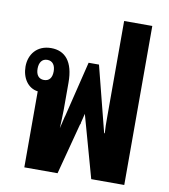

<svg xmlns="http://www.w3.org/2000/svg" viewBox="-84 -822 786 893"><g transform="rotate(10 309.5 -375.5)"><path d="M91 0H248L312 -243H314V-249L325 -294L407 0H563V-751H430V-293C430 -270 430 -245 432 -221H429L350 -531H301L236 -265H235V-263L222 -208C223 -237 225 -267 225 -293V-424C225 -523 184 -568 118 -568C52 -568 15 -521 15 -463C15 -409 44 -365 91 -359ZM110 -416C85 -416 72 -434 72 -463C72 -492 85 -511 110 -511C135 -511 148 -492 148 -463C148 -433 135 -416 110 -416Z"/></g></svg>

Font: Noto Sans Thai Looped ExtraCondensed ExtraBold
Style: Regular
Weight: 800
Width: 2
Designer: Sasikarn Vongin, Ben Mitchell
Foundry: The Fontpad Ltd
Version: Version 1.001